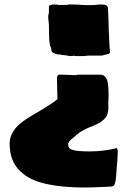

<svg xmlns="http://www.w3.org/2000/svg" viewBox="-20 -758 594 856"><path d="M308 -510Q304 -508 299 -508Q296 -509 292.5 -508.5Q289 -508 288 -508L283 -510Q278 -510 275 -511L251 -514L244 -516L241 -515H238Q218 -521 213 -525Q208 -530 208 -544Q201 -551 199 -591Q198 -613 198 -648Q195 -674 195 -683Q195 -688 196 -690V-695Q198 -698 198 -701V-709V-715V-723V-724V-726Q198 -733 204.5 -735.5Q211 -738 223 -738Q235 -738 241 -736H261H268H278Q283 -738 289 -738H300Q331 -738 344 -736L380 -735L405 -736Q413 -738 433 -738Q459 -738 461 -723Q463 -703 465 -623Q467 -554 471 -524L465 -518L433 -510H374Q367 -510 355 -508H339H315ZM191 63Q112 47 70 5Q23 -39 23 -118Q23 -163 63 -201Q89 -225 153 -261Q211 -295 236 -316V-331Q235 -341 235 -360Q234 -376 234 -408Q234 -425 245 -425H260L288 -424Q298 -423 314 -423Q324 -423 326 -425H426Q450 -425 458 -399Q464 -381 464 -333Q464 -313 463 -303V-276Q463 -240 438 -221Q425 -210 413 -205L395 -197Q365 -186 346 -174Q330 -166 313 -149Q311 -147 304.5 -142.5Q298 -138 294 -133Q284 -125 284 -114Q284 -95 303 -90Q321 -83 381 -83Q437 -83 494 -96Q495 -98 498 -98Q505 -98 505 -80Q505 -68 504 -60Q503 -53 503 -40L501 -17L498 23Q498 36 493 58Q490 68 485.5 71Q481 74 471 74Q395 78 359 78Q259 78 191 63Z"/></svg>

Font: Sigmar One
Style: Regular
Weight: 400
Designer: Vernon Adams
Foundry: Vernon Adams
Version: Version 2.000